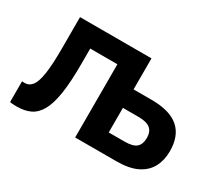

<svg xmlns="http://www.w3.org/2000/svg" viewBox="-105 -736 1070 954"><g transform="rotate(30 429.5 -259.0)"><path d="M65 12Q57 12 45 11.5Q33 11 25 9V-110Q28 -109 40 -109Q66 -109 82.5 -130.5Q99 -152 107 -205Q115 -258 115 -350V-530H525V-352H629Q733 -352 784 -308Q835 -264 835 -176Q835 -124 814 -84.5Q793 -45 748 -22.5Q703 0 629 0H393V-420H237V-330Q237 -227 226.5 -160Q216 -93 194.5 -55.5Q173 -18 141 -3Q109 12 65 12ZM525 -105H615Q664 -105 683.5 -122.5Q703 -140 703 -176Q703 -211 682.5 -228.5Q662 -246 615 -246H525Z"/></g></svg>

Font: Golos Text SemiBold
Style: Regular
Weight: 600
Designer: A.Korolkova, Vitaly Kuzmin
Foundry: ParaType Ltd
Version: Version 2.004